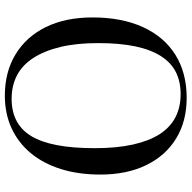

<svg xmlns="http://www.w3.org/2000/svg" viewBox="-19 -758 791 793"><g transform="rotate(90 376.5 -361.5)"><path d="M375 14Q277 14 204 -30.5Q131 -75 91.5 -156Q52 -237 52 -348Q52 -469 92 -556.5Q132 -644 206.5 -690.5Q281 -737 384 -737Q481 -737 552 -693.5Q623 -650 662 -570Q701 -490 701 -380Q701 -290 678 -217Q655 -144 612 -92.5Q569 -41 509 -13.5Q449 14 375 14ZM388 -14Q440 -14 478.5 -34Q517 -54 542 -95Q567 -136 579.5 -201.5Q592 -267 592 -358Q592 -448 577 -515Q562 -582 534 -625.5Q506 -669 464.5 -690.5Q423 -712 369 -712Q317 -712 278 -692.5Q239 -673 212 -631Q185 -589 171.5 -524.5Q158 -460 158 -371Q158 -282 174 -215.5Q190 -149 219.5 -103.5Q249 -58 291.5 -36Q334 -14 388 -14Z"/></g></svg>

Font: Literata 60pt
Style: Regular
Weight: 400
Designer: Latin by Veronika Burian and Jose Scaglione. Greek by Irene Vlachou. Cyrillic by Vera Evstafieva.
Foundry: TypeTogether
Version: Version 3.002